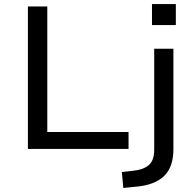

<svg xmlns="http://www.w3.org/2000/svg" viewBox="-20 -737 967 950"><path d="M118 0V-705H214V-84H616V0ZM732 -613V-717H850V-613ZM590 193 583 114 638 108Q689 103 716 80Q743 57 743 5V-496H838V2Q838 44 827 77Q816 110 793.5 132.5Q771 155 735.5 169Q700 183 650 187Z"/></svg>

Font: Nunito Sans 7pt SemiExpanded
Style: Regular
Weight: 400
Width: 6
Designer: Vernon Adams
Foundry: Vernon Adams
Version: Version 3.101;gftools[0.9.27]